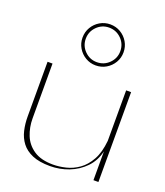

<svg xmlns="http://www.w3.org/2000/svg" viewBox="-139 -845 811 946"><g transform="rotate(20 266.5 -372.0)"><path d="M234 7Q178 7 141.5 -8.5Q105 -24 84.5 -51Q64 -78 56 -112.5Q48 -147 48 -185V-472H74V-185Q74 -138 90.5 -97Q107 -56 145 -30.5Q183 -5 246 -5Q278 -5 313 -13.5Q348 -22 379 -44Q410 -66 432 -105.5Q454 -145 460 -207V-472H486V-1H460V-152Q448 -100 413.5 -64.5Q379 -29 332 -11Q285 7 234 7ZM276 -536Q247 -536 222.5 -550.5Q198 -565 183.5 -589.5Q169 -614 169 -643Q169 -673 183.5 -697.5Q198 -722 222.5 -736.5Q247 -751 276 -751Q306 -751 330.5 -736.5Q355 -722 369.5 -697.5Q384 -673 384 -643Q384 -614 369.5 -589.5Q355 -565 330.5 -550.5Q306 -536 276 -536ZM276 -553Q314 -553 340.5 -579.5Q367 -606 367 -643Q367 -681 340.5 -707.5Q314 -734 276 -734Q239 -734 212.5 -707.5Q186 -681 186 -643Q186 -606 212.5 -579.5Q239 -553 276 -553Z"/></g></svg>

Font: Panamera Thin
Style: Regular
Weight: 100
Designer: Bastien Sozeau
Foundry: NBR — Bastien Sozeau
Version: Version 3.003;gftools[0.9.33]